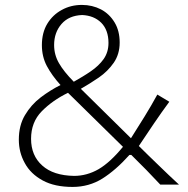

<svg xmlns="http://www.w3.org/2000/svg" viewBox="-20 -747 760 777"><path d="M273.8 9.5C318.1 9.5 358.6 -1.9 394.3 -24.3C430 -46.7 466.7 -78.6 503.8 -120H511.4C553.3 -79 592.4 -39 628.6 0H704.3C676.2 -25.7 649 -51.9 621.9 -78.1C594.8 -104.3 568.1 -130 541.9 -156.2C562.4 -187.1 582.9 -217.1 602.9 -247.1C622.9 -276.7 643.8 -306.2 665.2 -335.2L616.7 -364.3C600 -333.8 582.9 -304.3 565.2 -275.7C547.6 -247.1 529 -217.6 510 -187.6L307.1 -387.6C331.4 -401.4 355.7 -416.7 380 -433.3C404.3 -450 424.3 -470 440.5 -493.3C456.2 -516.2 464.3 -543.3 464.3 -574.8C464.3 -606.2 457.6 -633.3 443.8 -656.2C430 -679 411.9 -696.7 388.6 -709C365.2 -721 339.5 -727.1 311.4 -727.1C281.9 -727.1 254.8 -720.5 230.5 -707.1C205.7 -693.8 186.2 -675.2 171.4 -651C156.7 -626.7 149.5 -597.6 149.5 -564.3C149.5 -533.3 156.2 -505.2 169.5 -480C182.9 -454.8 201.4 -429 224.8 -402.9C197.1 -389 170.5 -372.4 144.8 -352.9C118.6 -332.9 97.6 -309 81 -281C64.3 -252.9 56.2 -220 56.2 -181.9C56.2 -147.1 64.3 -115.7 80.5 -86.7C96.2 -57.6 120.5 -34.3 152.9 -16.7C185.2 1 225.7 9.5 273.8 9.5ZM278.6 -416.2C251.4 -443.8 231.4 -469 218.6 -491.4C205.7 -513.8 199 -538.1 199 -564.8C199 -598.6 209 -627.1 229 -650C249 -672.9 276.7 -684.8 312.4 -686.2C343.8 -684.8 369.5 -674.8 389.5 -655.2C409 -635.7 419 -608.1 419 -573.3C419 -548.1 412.4 -526.7 399.5 -508.1C386.2 -489.5 369 -473.3 347.6 -458.6C326.2 -443.8 302.9 -430 278.6 -416.2ZM477.6 -152.9C442.9 -110.5 410 -80.5 379 -62.4C347.6 -44.3 314.3 -35.2 279.5 -35.2C223.8 -36.2 181 -50 151 -77.1C121 -103.8 105.7 -140 105.7 -185.2C105.7 -230 120 -267.1 149 -296.7C177.6 -325.7 212.9 -351 255.2 -371.4Z"/></svg>

Font: Pinar Light
Style: Regular
Weight: 300
Designer: Amin Abedi
Version: Version 2.00;September 9, 2021;FontCreator 13.0.0.2683 64-bi